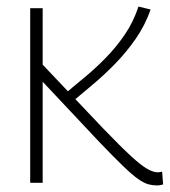

<svg xmlns="http://www.w3.org/2000/svg" viewBox="-20 -557 517 585"><path d="M458 8Q445 8 432 4.5Q419 1 401 -11.5Q383 -24 354.5 -51.5Q326 -79 282 -125L110 -308V0H72V-532H110V-360L294 -166Q348 -110 379 -81.5Q410 -53 428.5 -42.5Q447 -32 461 -32Q463 -32 466.5 -32.5Q470 -33 474 -34L477 5Q473 6 468 7Q463 8 458 8ZM199 -246 172 -266Q202 -292 235.5 -319.5Q269 -347 301 -379.5Q333 -412 359.5 -450.5Q386 -489 402 -537L439 -528Q422 -480 394 -439.5Q366 -399 332.5 -364.5Q299 -330 264 -300.5Q229 -271 199 -246Z"/></svg>

Font: Georama ExtraLight
Style: Regular
Weight: 250
Version: Version 1.001